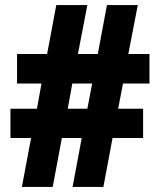

<svg xmlns="http://www.w3.org/2000/svg" viewBox="-20 -734 628 754"><path d="M463 -406H567V-522H484L521 -714H400L364 -522H286L323 -714H201L165 -522H47V-406H143L125 -307H21V-192H102L66 0H187L223 -192H301L265 0H386L422 -192H542V-307H444ZM246 -307 264 -406H342L323 -307Z"/></svg>

Font: Noto Sans Sinhala UI Condensed Black
Style: Regular
Weight: 900
Width: 3
Designer: Jelle Bosma - Monotype Design Team
Foundry: Monotype Imaging Inc.
Version: Version 2.006